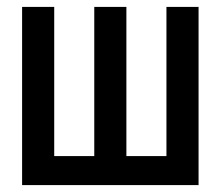

<svg xmlns="http://www.w3.org/2000/svg" viewBox="-20 -536 640 556"><path d="M44 -516H137V-84H253V-516H346V-84H462V-516H555V0H44Z"/></svg>

Font: IBM Plaex Mono Medium
Style: Regular
Weight: 500
Designer: Mike Abbink, Paul van der Laan, Pieter van Rosmalen
Foundry: Bold Monday
Version: Version 2.003